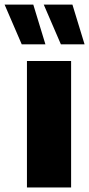

<svg xmlns="http://www.w3.org/2000/svg" viewBox="-70 -823 391 843"><path d="M129.4 -628.4H25.4L-49.8 -802.7H76.2ZM301.3 -628.4H197.3L122.1 -802.7H248ZM48.3 -555.2H242.2V0H48.3Z"/></svg>

Font: Estedad-FD Black
Style: Regular
Weight: 900
Designer: Amin Abedi
Version: Version 7.3